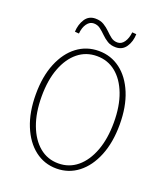

<svg xmlns="http://www.w3.org/2000/svg" viewBox="-152 -935 904 1050"><g transform="rotate(20 300.0 -410.0)"><path d="M300 12Q229 12 174 -30.5Q119 -73 87.5 -150.5Q56 -228 56 -332Q56 -436 87.5 -512.5Q119 -589 174 -630.5Q229 -672 300 -672Q371 -672 426 -630.5Q481 -589 512.5 -512.5Q544 -436 544 -332Q544 -228 512.5 -150.5Q481 -73 426 -30.5Q371 12 300 12ZM300 -18Q363 -18 410 -57Q457 -96 483.5 -166.5Q510 -237 510 -332Q510 -427 483.5 -496.5Q457 -566 410 -604Q363 -642 300 -642Q237 -642 190 -604Q143 -566 116.5 -496.5Q90 -427 90 -332Q90 -237 116.5 -166.5Q143 -96 190 -57Q237 -18 300 -18ZM378 -722Q349 -722 329 -734.5Q309 -747 293 -763Q277 -779 260.5 -791.5Q244 -804 222 -804Q199 -804 183 -782Q167 -760 164 -724L140 -726Q142 -769 162.5 -800.5Q183 -832 222 -832Q251 -832 271.5 -819.5Q292 -807 308 -791Q324 -775 340 -762.5Q356 -750 378 -750Q401 -750 416.5 -772Q432 -794 436 -830L460 -828Q459 -785 438 -753.5Q417 -722 378 -722Z"/></g></svg>

Font: Source Code Pro ExtraLight ExtraLight
Style: Regular
Weight: 250
Monospace: yes
Version: Version 1.018;hotconv 1.0.116;makeotfexe 2.5.65601